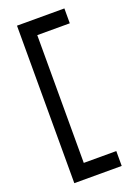

<svg xmlns="http://www.w3.org/2000/svg" viewBox="-186 -898 834 1165"><g transform="rotate(-20 231.5 -315.5)"><path d="M388 -824V-728H178V97H388V193H82V-824Z"/></g></svg>

Font: Lopes Sans SemiBold
Style: Regular
Weight: 600
Designer: Gabriel Lam, Diego Maldonado
Foundry: TypeRant, Foresti Design
Version: Version 4.000